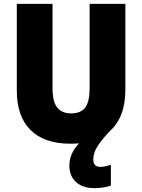

<svg xmlns="http://www.w3.org/2000/svg" viewBox="-20 -734 735 994"><path d="M463 91Q463 113 473 121.5Q483 130 499 130Q511 130 527.5 126.5Q544 123 554 119V227Q537 233 515 236.5Q493 240 469 240Q409 240 374 209Q339 178 339 121Q339 95 350 67Q361 39 389 8Q368 10 345 10Q210 10 138.5 -60.5Q67 -131 67 -265V-714H252V-277Q252 -208 276 -177.5Q300 -147 348 -147Q399 -147 421.5 -177.5Q444 -208 444 -278V-714H629V-269Q629 -124 545 -52Q504 -7 483.5 25.5Q463 58 463 91Z"/></svg>

Font: Noto Sans Lao SemiCondensed Black
Style: Regular
Weight: 900
Width: 4
Designer: Monotype Design Team
Foundry: Monotype Imaging Inc.
Version: Version 2.003; ttfautohint (v1.8.4.7-5d5b)